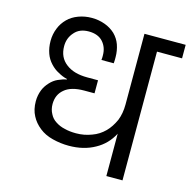

<svg xmlns="http://www.w3.org/2000/svg" viewBox="-109 -857 960 965"><g transform="rotate(15 371.0 -374.5)"><path d="M305.2 -98.1Q262.2 -98.1 220.2 -108.9Q179.7 -119.1 150.9 -142.1Q120.6 -166 105 -196.8Q87.9 -228.5 87.9 -272Q87.9 -302.7 99.1 -331.1Q107.9 -353.5 127 -374Q144.5 -393.1 166 -402.8Q192.4 -414.6 210 -417V-419.9Q185.5 -425.8 163.1 -439Q141.1 -449.7 121.1 -471.2Q101.1 -492.7 91.8 -519Q81.1 -548.8 81.1 -584Q81.1 -619.1 94.2 -650.9Q105.5 -679.7 128.9 -703.1Q150.4 -724.6 183.1 -736.8Q215.8 -749 252 -749Q289.1 -749 321.8 -736.8Q352.1 -725.6 375 -704.1Q397 -682.1 407.2 -653.8Q418 -622.6 418 -589.8V-575.2Q418 -562 417 -557.1H353Q354 -564 354 -571.8V-581.1Q354 -623 329.1 -650.9Q303.7 -679.2 254.9 -679.2Q207 -679.2 181.2 -648.9Q153.8 -618.7 153.8 -576.2Q153.8 -517.6 195.8 -485.8Q236.3 -454.1 306.2 -454.1H362.8V-386.2H309.1Q240.7 -386.2 207 -356.9Q172.9 -328.6 172.9 -279.8Q172.9 -252 185.1 -230Q195.8 -208 216.8 -194.8Q238.8 -180.2 265.1 -174.8Q290.5 -168 324.2 -168Q367.2 -168 405.8 -183.1Q441.9 -195.8 470.2 -224.1Q495.1 -249 513.2 -289.1Q527.8 -326.2 527.8 -372.1V-740.2H742.2V-669.9H611.8V0H527.8V-220.2Q497.1 -161.6 440.9 -130.9Q382.8 -98.1 305.2 -98.1Z"/></g></svg>

Font: PoppinsZ
Style: Regular
Weight: 400
Designer: Ninad Kale (Devanagari), Jonny Pinhorn (Latin)
Foundry: Indian Type Foundry
Version: Version 3.002;FEAKit 1.0